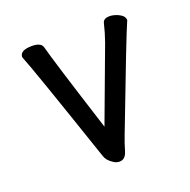

<svg xmlns="http://www.w3.org/2000/svg" viewBox="-99 -588 698 707"><g transform="rotate(-20 250.0 -234.0)"><path d="M253.9 23.9Q241.2 23.9 230 16.1Q208 2 202.1 -17.1Q66.9 -416 47.9 -460Q47.9 -486.8 95.2 -486.8Q129.9 -486.8 136.2 -467.8Q150.9 -410.2 245.1 -116.2L353 -405.8Q365.2 -439.9 374 -477.1Q378.9 -492.2 400.9 -492.2Q418.9 -492.2 438.5 -482.2Q458 -472.2 458 -456.1Q435.1 -404.8 305.2 -64Q293.9 -35.2 285.4 -5.6Q276.9 23.9 253.9 23.9Z"/></g></svg>

Font: LXGW WenKai Mono GB Screen
Style: Regular
Weight: 400
Monospace: yes
Designer: LXGW / Fontworks Inc.
Foundry: LXGW / Fontworks Inc.
Version: Version 1.510;January 18,2025